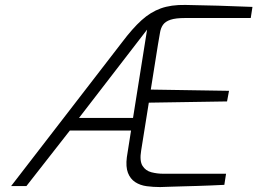

<svg xmlns="http://www.w3.org/2000/svg" viewBox="-20 -754 1043 778"><path d="M629 4Q601 4 574.5 0.5Q548 -3 528 -16Q508 -29 498.5 -53.5Q489 -78 494 -117L511 -225H263L87 0H25L474 -582Q517 -639 553.5 -672Q590 -705 631.5 -720Q673 -735 731 -734Q795 -733 864 -731Q933 -729 1003 -726L996 -681H730Q692 -681 671 -674Q650 -667 640.5 -653.5Q631 -640 628 -619.5Q625 -599 620 -573L591 -391L908 -386L900 -343L583 -338L552 -144Q545 -102 557.5 -82Q570 -62 593.5 -56Q617 -50 641 -50H896L889 -5Q862 -4 834 -2.5Q806 -1 778.5 -0.5Q751 0 724 1Q697 2 673 2.5Q649 3 629 4ZM300 -276H519L576 -634Z"/></svg>

Font: Exo Thin Light
Style: Italic
Weight: 300
Italic angle: -9°
Version: Version 2.000